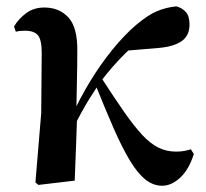

<svg xmlns="http://www.w3.org/2000/svg" viewBox="-20 -572 653 608"><path d="M101.5 13.6 92.2 5.6 110.5 -213.7 112.1 -402.7Q112.3 -445.6 100.3 -460.2Q88.3 -474.7 58.9 -474.7Q51.3 -474.7 44.4 -474.1Q37.5 -473.5 30.2 -471.5L24.4 -488Q38.8 -512.4 62.8 -530.3Q86.9 -548.2 120.3 -548.2Q167.8 -548.2 196.8 -516.5Q225.8 -484.9 224.8 -409.8Q224.8 -363.8 223.6 -315.3Q222.3 -266.7 221.7 -218.7L224.5 -214.9Q222.7 -159.6 220.7 -107Q218.6 -54.3 216.6 0ZM209.1 -159.8 192.9 -180.8H198L206.9 -203.3Q232.3 -260 265.4 -314.3Q298.5 -368.7 336.3 -415.1Q374 -461.5 411.2 -493.2Q448.1 -524.4 477 -536.5Q506 -548.7 538.2 -551.9Q555.8 -547.5 567.9 -534.6Q580.1 -521.8 580.1 -494.6Q580.1 -459 555.2 -441.7Q530.3 -424.4 483.2 -420.2L370.8 -410.8L455.3 -471.6Q416.3 -441.7 376.9 -403.1Q337.5 -364.5 296.7 -311.3L292.1 -304.3Q276.8 -281.2 264 -260.6Q251.1 -240 238.2 -216.5Q225.3 -193 209.1 -159.8ZM493.5 16.2Q465.1 16.2 440.2 -3.7Q415.4 -23.7 391.1 -64Q366.9 -104.3 340.1 -165.2Q313.3 -226.2 280.7 -307.8L299.7 -327.6Q341.7 -262.6 373.1 -217.6Q404.5 -172.6 430.5 -144.7Q456.5 -116.8 481.9 -104.4Q507.3 -91.9 537.3 -91.9Q553.5 -91.9 565.2 -94.3Q576.8 -96.7 584.4 -99.3L593.8 -84.4Q577.9 -34.2 550.2 -9Q522.6 16.2 493.5 16.2Z"/></svg>

Font: Source Han Serif JP VF
Style: Regular
Weight: 250
Designer: Ryoko NISHIZUKA 西塚涼子 (kana & ideographs); Frank Grießhammer (Latin, Greek & Cyrillic); Wenlong ZHANG 张文龙 (bopomofo); San
Foundry: Adobe
Version: Version 2.001;hotconv 1.1.0;makeotfexe 2.6.0